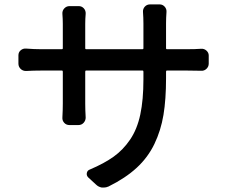

<svg xmlns="http://www.w3.org/2000/svg" viewBox="-20 -806 1040 870"><path d="M732.4 -586.9Q732.4 -583 736.3 -583H826.2Q865.2 -583 891.6 -585Q905.3 -585.9 915.5 -576.7Q925.8 -567.4 925.8 -554.7V-517.6Q925.8 -503.9 915.5 -494.1Q905.3 -484.4 891.6 -485.4Q865.2 -486.3 827.1 -486.3H736.3Q732.4 -486.3 732.4 -481.4V-452.1Q732.4 -355.5 720.7 -285.2Q709 -214.8 679.7 -153.8Q650.4 -92.8 599.6 -45.9Q548.8 1 471.7 39.1Q460.9 43.9 450.2 43.9Q446.3 43.9 441.4 43.9Q425.8 41 415 30.3L379.9 -2Q371.1 -10.7 373.5 -22.5Q376 -34.2 387.7 -38.1Q452.1 -65.4 495.1 -96.2Q538.1 -127 569.8 -173.8Q601.6 -220.7 615.7 -287.1Q629.9 -353.5 629.9 -446.3V-481.4Q629.9 -486.3 626 -486.3H370.1Q366.2 -486.3 366.2 -481.4V-335.9Q366.2 -307.6 368.2 -273.4Q368.2 -259.8 358.9 -249.5Q349.6 -239.3 335 -239.3H294.9Q280.3 -239.3 271 -249.5Q261.7 -259.8 262.7 -273.4Q264.6 -308.6 264.6 -335.9V-481.4Q264.6 -486.3 260.7 -486.3H167Q132.8 -486.3 97.7 -484.4Q83 -484.4 73.2 -494.1Q63.5 -503.9 63.5 -517.6V-555.7Q63.5 -569.3 73.7 -578.1Q84 -586.9 97.7 -585.9Q134.8 -583 167 -583H260.7Q264.6 -583 264.6 -586.9V-698.2Q264.6 -718.8 262.7 -743.2Q261.7 -757.8 271.5 -768.1Q281.2 -778.3 294.9 -778.3H336.9Q350.6 -778.3 359.9 -768.1Q369.1 -757.8 368.2 -743.2Q366.2 -720.7 366.2 -698.2V-586.9Q366.2 -583 370.1 -583H626Q629.9 -583 629.9 -586.9V-699.2Q629.9 -725.6 627.9 -752Q627 -765.6 636.2 -775.9Q645.5 -786.1 660.2 -786.1H703.1Q716.8 -786.1 726.1 -775.9Q735.4 -765.6 734.4 -752Q732.4 -724.6 732.4 -699.2Z"/></svg>

Font: Gen Jyuu GothicL Medium
Style: Regular
Weight: 500
Designer: [Source Han Sans]
Ryoko NISHIZUKA  (kana & ideographs); Paul D. Hunt (Latin, Greek & Cyrillic); Wenlong ZHANG  (bopomofo
Version: Version 1.002.20150607